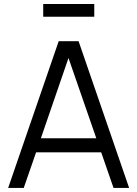

<svg xmlns="http://www.w3.org/2000/svg" viewBox="-20 -922 674 942"><path d="M192 -840H442.5V-902.5H192ZM20 0H96.5L157 -174.5H476.5L537 0H613.5L365.5 -720H268ZM180.5 -243.5 316 -637.5 452.5 -243.5Z"/></svg>

Font: Hauora
Style: Regular
Weight: 400
Designer: Mikhail Sharanda
Foundry: WCYS & Co.
Version: Version 1.010